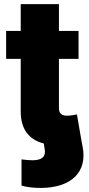

<svg xmlns="http://www.w3.org/2000/svg" viewBox="-20 -696 432 932"><path d="M80.6 -675.8V-545.9H9.8V-410.2H80.6V-154.8C80.6 -71.3 118.2 -18.6 192.4 0.5L196.8 26.9C203.6 64 184.1 82 137.7 82C120.1 82 103 80.1 84.5 77.6V205.1C111.3 212.4 142.6 216.3 176.8 216.3C327.6 216.3 405.3 137.7 380.9 15.6L376.5 -6.8L353.5 -140.6C345.2 -138.2 317.4 -134.3 305.7 -134.3C277.8 -134.3 266.1 -146.5 266.1 -171.9V-410.2H361.3V-545.9H266.1V-675.8Z"/></svg>

Font: Raveo ExtraBold
Style: Regular
Weight: 800
Designer: Jakub Foglar, Rasmus Andersson (Inter)
Foundry: Jakubfoglar.com
Version: Version 1.100;Glyphs 3.2.3 (3260)